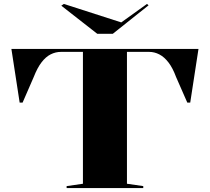

<svg xmlns="http://www.w3.org/2000/svg" viewBox="-20 -957 1068 977"><path d="M319 0V-10L402 -22V-693H290Q263 -693 238 -680.5Q213 -668 191.5 -640Q170 -612 152 -566L95 -435H80L38 -708H990L948 -435H933L876 -565Q859 -611 837.5 -639Q816 -667 791 -680Q766 -693 739 -693H626V-22L709 -10V0ZM728 -937 736 -930 554 -785H475L292 -928L305 -937L597 -843Z"/></svg>

Font: Kalnia SemiExpanded Medium
Style: Regular
Weight: 500
Width: 6
Designer: Frida Medrano
Foundry: Frida Medrano
Version: Version 1.105